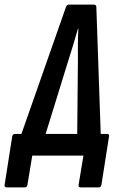

<svg xmlns="http://www.w3.org/2000/svg" viewBox="-59 -675 519 833"><path d="M406 -94Q416 -94 414 -83L381 127Q379 138 369 138H292Q280 138 282 127L303 0H81L60 127Q58 138 48 138H-29Q-41 138 -39 127L-6 -83Q-4 -94 6 -94H34L227 -644Q231 -655 240 -655H348Q359 -655 359 -644L378 -94ZM237 -411 139 -94H276L279 -411Q279 -446 279 -481Q279 -516 281 -550H279Q269 -515 258.5 -480Q248 -445 237 -411Z"/></svg>

Font: Sofia Sans Extra Condensed
Style: Bold Italic
Weight: 700
Italic angle: -9°
Designer: Botio Nikoltchev, Ani Petrova
Foundry: lettersoup
Version: Version 4.101